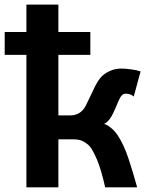

<svg xmlns="http://www.w3.org/2000/svg" viewBox="-25 -801 638 821"><path d="M224.6 0H87.9V-781.2H224.6ZM-4.9 -566.4V-664.1H361.3V-566.4ZM210 -205.1V-307.6H275.9Q319.8 -307.6 341.8 -349.1Q350.6 -366.2 360.8 -388.7Q371.1 -411.1 381.8 -432.4Q392.6 -453.6 402.8 -466.3Q417 -484.4 441.7 -496.1Q466.3 -507.8 493.2 -507.8Q510.7 -507.8 536.1 -504.4Q561.5 -501 576.2 -495.6L546.9 -388.2Q533.2 -400.4 513.2 -400.4Q504.4 -400.4 498.8 -395.8Q493.2 -391.1 489.3 -384.3Q482.9 -373 477.1 -358.2Q471.2 -343.3 459 -317.4Q442.9 -282.2 419.9 -271Q431.2 -269 448.7 -254.9Q466.3 -240.7 478.5 -222.2Q504.9 -182.1 524.9 -121.6Q544.9 -61 561.5 0H424.8Q407.2 -77.1 390.4 -116.9Q373.5 -156.7 359.9 -173.8Q352.1 -183.6 335 -194.3Q317.9 -205.1 290.5 -205.1Z"/></svg>

Font: Andika
Style: Bold
Weight: 700
Designer: Victor Gaultney, Annie Olsen, Julie Remington, Don Collingsworth, Eric Hays, Becca Hirsbrunner
Foundry: SIL International
Version: Version 6.101